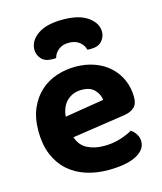

<svg xmlns="http://www.w3.org/2000/svg" viewBox="-111 -808 765 905"><g transform="rotate(-15 271.5 -355.5)"><path d="M186 -177Q200 -135 235 -117.5Q270 -100 316 -100Q358 -100 395 -111.5Q432 -123 455 -137Q470 -127 480 -111Q490 -95 490 -76Q490 -53 476 -36Q462 -19 437.5 -7.5Q413 4 379.5 9.5Q346 15 306 15Q247 15 197 -1.5Q147 -18 111 -50.5Q75 -83 54.5 -132Q34 -181 34 -247Q34 -311 54.5 -358Q75 -405 109.5 -436Q144 -467 188.5 -481.5Q233 -496 280 -496Q331 -496 373.5 -480.5Q416 -465 446.5 -437Q477 -409 494 -370Q511 -331 511 -285Q511 -253 494 -237Q477 -221 446 -216ZM281 -383Q238 -383 209.5 -356.5Q181 -330 176 -280L367 -311Q365 -337 344 -360Q323 -383 281 -383ZM280 -613Q249 -613 229.5 -597.5Q210 -582 204 -559Q199 -558 195 -558Q191 -558 186 -558Q150 -558 132.5 -578Q115 -598 115 -623Q115 -666 157.5 -696Q200 -726 280 -726Q360 -726 402.5 -695.5Q445 -665 445 -623Q445 -598 427.5 -578Q410 -558 374 -558Q369 -558 365 -558Q361 -558 356 -559Q351 -582 331 -597.5Q311 -613 280 -613Z"/></g></svg>

Font: Baloo Da 2
Style: Bold
Weight: 700
Designer: Noopur Datye, Sulekha Rajkumar and Ek Type
Foundry: Ek Type
Version: Version 1.640;hotconv 1.0.111;makeotfexe 2.5.65597; ttfautoh